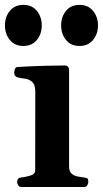

<svg xmlns="http://www.w3.org/2000/svg" viewBox="-34 -749 413 769"><path d="M51.3 0Q43 0 38.8 -7.3Q34.7 -14.6 34.7 -20Q34.7 -36.6 50.8 -38.1Q68.8 -40 87.9 -45.9Q106.9 -51.8 106.9 -65.9L107.4 -379.9Q107.4 -410.2 94.7 -421.1Q82 -432.1 64.9 -434.1Q47.9 -436 34.7 -439.5Q29.8 -441.9 26.4 -445.8Q22.9 -449.7 22.9 -459Q22.9 -464.8 25.9 -472.4Q28.8 -480 34.7 -480.5Q98.1 -484.4 149.4 -485.6Q200.7 -486.8 228 -486.8Q231.9 -486.8 237.1 -482.9Q242.2 -479 242.7 -467.3V-82Q242.7 -62.5 252.7 -53.7Q262.7 -44.9 276.6 -42.2Q290.5 -39.6 302.2 -38.1Q312.5 -37.1 316.2 -34.2Q319.8 -31.2 319.8 -20Q319.8 -14.6 315.7 -7.3Q311.5 0 303.2 0ZM284.7 -564.9Q250 -564.9 230.5 -588.9Q210.9 -612.8 210.9 -647Q210.9 -681.6 230.5 -705.6Q250 -729.5 284.7 -729.5Q318.8 -729.5 338.6 -705.6Q358.4 -681.6 358.4 -647Q358.4 -612.8 338.6 -588.9Q318.8 -564.9 284.7 -564.9ZM59.6 -564.9Q25.4 -564.9 5.6 -588.9Q-14.2 -612.8 -14.2 -647Q-14.2 -681.6 5.6 -705.6Q25.4 -729.5 59.6 -729.5Q93.8 -729.5 113.5 -705.6Q133.3 -681.6 133.3 -647Q133.3 -612.8 113.5 -588.9Q93.8 -564.9 59.6 -564.9Z"/></svg>

Font: Gelasio SemiBold
Style: Regular
Weight: 600
Designer: Eben Sorkin
Foundry: Eben Sorkin
Version: Version 1.008